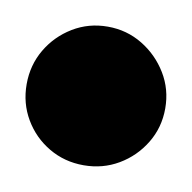

<svg xmlns="http://www.w3.org/2000/svg" viewBox="-103 -704 307 307"><g transform="rotate(10 50.5 -550.5)"><path d="M-62 -550Q-62 -519 -47 -493.5Q-32 -468 -6.5 -453Q19 -438 50 -438Q81 -438 106.5 -453Q132 -468 147.5 -493.5Q163 -519 163 -550Q163 -581 147.5 -606.5Q132 -632 106.5 -647.5Q81 -663 50 -663Q19 -663 -6.5 -647.5Q-32 -632 -47 -606.5Q-62 -581 -62 -550Z"/></g></svg>

Font: Linefont Black
Style: Regular
Weight: 900
Monospace: yes
Version: Version 3.002;gftools[0.9.33]